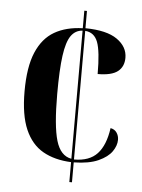

<svg xmlns="http://www.w3.org/2000/svg" viewBox="-52 -755 590 797"><g transform="rotate(5 243.0 -357.0)"><path d="M267 -83Q198 -86 149.5 -113.5Q101 -141 75 -200.5Q49 -260 49 -359Q49 -461 75 -522Q101 -583 149.5 -611Q198 -639 267 -641V-714H278V-642Q367 -641 410.5 -610.5Q454 -580 454 -534Q454 -497 428.5 -477Q403 -457 345 -457Q345 -552 330.5 -590Q316 -628 278 -631V-95Q342 -95 375 -130.5Q408 -166 418 -238Q435 -235 444 -222Q453 -209 453 -192Q453 -168 436 -143.5Q419 -119 380.5 -101.5Q342 -84 278 -83V0H267ZM267 -631Q237 -629 219 -603.5Q201 -578 193 -519.5Q185 -461 185 -360Q185 -227 203 -166Q221 -105 267 -97Z"/></g></svg>

Font: Noto Serif Display Condensed
Style: Bold
Weight: 700
Width: 3
Designer: Monotype Design Team
Foundry: Monotype Imaging Inc.
Version: Version 2.009